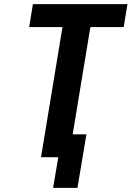

<svg xmlns="http://www.w3.org/2000/svg" viewBox="-20 -755 640 922"><path d="M352 147H235L260 0H177L280 -625H120L138 -735H592L574 -625H414L329 -110H395Z"/></svg>

Font: Iosevka Extrabold Extended
Style: Italic
Weight: 800
Width: 7
Italic angle: -9°
Monospace: yes
Designer: Belleve Invis
Foundry: Belleve Invis
Version: Version 32.5.0; ttfautohint (v1.8.4)